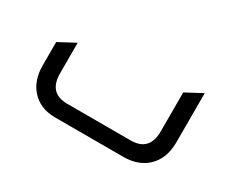

<svg xmlns="http://www.w3.org/2000/svg" viewBox="-77 -652 1032 869"><g transform="rotate(30 439.0 -217.0)"><path d="M257 0Q176 0 130 -54Q90 -101 90 -177V-298L176 -344V-185Q176 -81 273 -81H605Q702 -81 702 -185V-388L788 -434V-177Q788 -90 735 -42Q688 0 614 0Z"/></g></svg>

Font: Space Grotesk Medium
Style: Regular
Weight: 500
Designer: Florian Karsten
Foundry: Florian Karsten
Version: Version 2.000